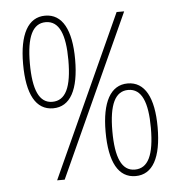

<svg xmlns="http://www.w3.org/2000/svg" viewBox="-49 -678 691 735"><g transform="rotate(-5 297.0 -311.0)"><path d="M151 -276C217 -276 251 -339 251 -455C251 -569 217 -632 151 -632C85 -632 51 -568 51 -455C51 -338 85 -276 151 -276ZM425 -622 142 0H171L454 -622ZM150 -301C100 -301 77 -353 77 -455C77 -557 101 -607 151 -607C203 -607 225 -553 225 -455C225 -350 201 -301 150 -301ZM443 10C509 10 543 -53 543 -169C543 -283 509 -346 443 -346C377 -346 343 -282 343 -169C343 -52 377 10 443 10ZM442 -15C392 -15 369 -67 369 -169C369 -271 393 -321 443 -321C495 -321 517 -267 517 -169C517 -64 493 -15 442 -15Z"/></g></svg>

Font: Noto Sans Gurmukhi UI ExtraCondensed Thin
Style: Regular
Weight: 100
Width: 2
Designer: Jelle Bosma - Monotype Design Team
Foundry: Monotype Imaging Inc.
Version: Version 2.004